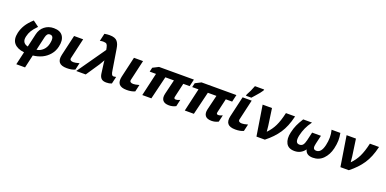

<svg xmlns="http://www.w3.org/2000/svg" viewBox="-6 -1908 6546 3260"><g transform="rotate(20 3267.5 -278.0)"><path d="M561 -352 505 -108Q570 -117 618.5 -163.5Q667 -210 683 -280Q718 -431 633 -431Q604 -431 587 -411.5Q570 -392 561 -352ZM403 -352Q425 -445 494 -499.5Q563 -554 659 -554Q777 -554 824.5 -481.5Q872 -409 844 -289Q825 -203 771 -139.5Q717 -76 643 -40Q567 -4 479 5L425 240H267L321 5Q193 -10 136.5 -78.5Q80 -147 108 -271Q126 -348 168 -416Q210 -484 287 -555L292 -560L398 -482L392 -476Q332 -415 304 -368Q275 -321 261 -260Q232 -136 347 -109Z M1237 -16Q1179 10 1094 10Q993 10 955.5 -36Q918 -82 939 -174L1025 -546H1189L1104 -177Q1098 -151 1114 -137.5Q1130 -124 1164 -124Q1200 -124 1260 -141L1270 -144L1241 -18Z M1904 -8 1899 -6Q1861 10 1807 10Q1744 10 1715 -20Q1686 -50 1679 -106Q1655 -288 1654 -296Q1654 -300 1652.5 -314Q1651 -328 1651 -334Q1623 -283 1597 -242L1434 0H1262L1619 -510L1611 -551Q1602 -594 1586 -610Q1567 -626 1524 -626Q1498 -626 1473 -620L1464 -618L1496 -757L1502 -758Q1545 -766 1588 -766Q1640 -766 1675.5 -753.5Q1711 -741 1731 -715Q1751 -689 1761 -659.5Q1771 -630 1778 -586L1837 -221Q1843 -173 1856 -150Q1867 -130 1891 -130Q1902 -130 1924 -135L1934 -137Z M2319 -16Q2261 10 2176 10Q2075 10 2037.5 -36Q2000 -82 2021 -174L2107 -546H2271L2186 -177Q2180 -151 2196 -137.5Q2212 -124 2246 -124Q2282 -124 2342 -141L2352 -144L2323 -18Z M3045 -417 2986 -161Q2977 -122 3016 -122Q3045 -122 3079 -138L3091 -144L3063 -20L3058 -18Q3004 10 2940 10Q2858 10 2826 -32.5Q2794 -75 2812 -152L2876 -417H2721L2620 0H2456L2552 -417H2438L2456 -493L2560 -546H3190L3160 -417Z M3813 -417 3754 -161Q3745 -122 3784 -122Q3813 -122 3847 -138L3859 -144L3831 -20L3826 -18Q3772 10 3708 10Q3626 10 3594 -32.5Q3562 -75 3580 -152L3644 -417H3489L3388 0H3224L3320 -417H3206L3224 -493L3328 -546H3958L3928 -417Z M4282 -16Q4224 10 4139 10Q4038 10 4000.5 -36Q3963 -82 3984 -174L4070 -546H4234L4149 -177Q4143 -151 4159 -137.5Q4175 -124 4209 -124Q4245 -124 4305 -141L4315 -144L4286 -18ZM4119 -615V-616Q4166 -698 4199 -789L4202 -796H4369L4364 -775L4363 -774Q4345 -746 4323 -719Q4301 -692 4262 -648Q4223 -604 4215 -595L4212 -591H4113Z M5018 -546 5016 -538Q4973 -354 4890.5 -231Q4808 -108 4673 -2L4671 0H4519L4432 -546H4601L4645 -238L4655 -137Q4730 -213 4774.5 -305Q4819 -397 4851 -538L4853 -546Z M5837 -541Q5850 -476 5849 -412Q5848 -348 5829 -265Q5800 -143 5725 -66.5Q5650 10 5538 10Q5417 10 5394 -87Q5324 10 5207 10Q5096 10 5055 -67Q5014 -144 5042 -265Q5061 -347 5087.5 -405.5Q5114 -464 5162 -541L5164 -546H5324L5317 -536Q5229 -416 5196 -272Q5162 -121 5249 -121Q5291 -121 5313 -149Q5335 -177 5349 -236L5384 -387H5543L5508 -236Q5493 -181 5503 -151Q5513 -121 5556 -121Q5644 -121 5678 -270Q5711 -415 5680 -536L5677 -546H5837Z M6535 -546 6533 -538Q6490 -354 6407.5 -231Q6325 -108 6190 -2L6188 0H6036L5949 -546H6118L6162 -238L6172 -137Q6247 -213 6291.5 -305Q6336 -397 6368 -538L6370 -546Z"/></g></svg>

Font: Passageway
Style: BdIt
Weight: 700
Foundry: Ascender Corporation
Version: Version 1.11